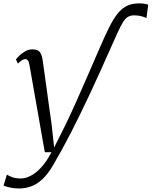

<svg xmlns="http://www.w3.org/2000/svg" viewBox="-72 -846 880 1114"><path d="M39 247.5Q9 247.5 -13.5 242.2Q-36 237 -51.5 231L-32 167Q-24 172.5 -3.8 181Q16.5 189.5 50 189.5Q75.5 189.5 105.8 174.2Q136 159 167.2 125.2Q198.5 91.5 226.5 37H188L99 -468.5Q95.5 -489.5 89.5 -496.2Q83.5 -503 75 -503Q65 -503 55.2 -496.5Q45.5 -490 32 -477L20.5 -501Q25 -508 39.2 -522Q53.5 -536 73.2 -547.8Q93 -559.5 115.5 -559.5Q149.5 -559.5 161 -541.2Q172.5 -523 176 -492.5Q180.5 -462 184.8 -431.2Q189 -400.5 193.2 -369.8Q197.5 -339 201.8 -308.2Q206 -277.5 210.2 -246.5Q214.5 -215.5 219 -185Q223.5 -154.5 227.5 -124L242 10L306.5 -118.5Q333.5 -174 365.5 -245.2Q397.5 -316.5 433 -398.5Q468.5 -480.5 506.5 -568Q537 -639 561.8 -688.2Q586.5 -737.5 611.2 -768Q636 -798.5 665.5 -812.5Q695 -826.5 736 -826.5Q753.5 -826.5 767 -824Q780.5 -821.5 788 -818.5L777.5 -740Q771.5 -745.5 751 -751.2Q730.5 -757 706.5 -757Q685 -757 669.8 -747.8Q654.5 -738.5 641 -716.5Q627.5 -694.5 611 -658Q594.5 -621.5 570 -567Q506.5 -423 449.8 -301.8Q393 -180.5 340.5 -78.2Q288 24 236 112.5Q205 165.5 173 194.8Q141 224 107.5 235.8Q74 247.5 39 247.5Z"/></svg>

Font: Merriweather 36pt Light
Style: Italic
Weight: 300
Italic angle: -7.8°
Version: Version 2.101